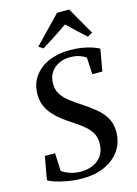

<svg xmlns="http://www.w3.org/2000/svg" viewBox="-145 -1064 819 1151"><g transform="rotate(-15 265.0 -488.5)"><path d="M219 11Q174 11 130.5 3.5Q87 -4 54.5 -14.5Q22 -25 10 -34L35.5 -178H99L104 -67Q122 -53 153.2 -42Q184.5 -31 221 -31Q251.5 -31 278.5 -39.2Q305.5 -47.5 326.2 -63.8Q347 -80 359.5 -105Q372 -130 372.5 -163Q374 -201 358.2 -229Q342.5 -257 314.2 -280.5Q286 -304 249 -328Q220 -346.5 191.5 -367.8Q163 -389 139.8 -414.8Q116.5 -440.5 102.5 -472Q88.5 -503.5 88.5 -542.5Q88 -609.5 121.8 -656.2Q155.5 -703 212.8 -727.5Q270 -752 339.5 -752Q385.5 -752 421.8 -745.8Q458 -739.5 483.8 -730.5Q509.5 -721.5 523.5 -713L499.5 -577.5H437.5L431.5 -682Q417.5 -693.5 392.8 -702Q368 -710.5 332 -710.5Q295.5 -710.5 264.5 -695.8Q233.5 -681 214.5 -653Q195.5 -625 195 -584.5Q195 -545 213.2 -516.5Q231.5 -488 262.8 -464.2Q294 -440.5 333 -415.5Q371.5 -390.5 406.5 -362Q441.5 -333.5 464 -296.8Q486.5 -260 487 -209.5Q487.5 -145 454.5 -95.2Q421.5 -45.5 361.2 -17.2Q301 11 219 11ZM167.5 -821 328.5 -988H403.5L500.5 -819L470.5 -801.5Q441.5 -827.5 412.8 -854.2Q384 -881 356.5 -908Q318.5 -881.5 278 -855.2Q237.5 -829 194.5 -802.5Z"/></g></svg>

Font: Merriweather 72pt Medium
Style: Italic
Weight: 500
Italic angle: -7.8°
Version: Version 2.101